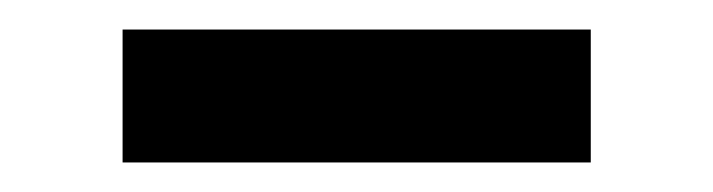

<svg xmlns="http://www.w3.org/2000/svg" viewBox="-20 -329 483 130"><path d="M63 -219V-309H380V-219Z"/></svg>

Font: Montagu Slab 144pt SemiBold
Style: Regular
Weight: 600
Version: Version 1.000